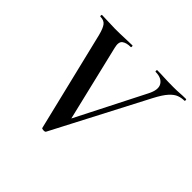

<svg xmlns="http://www.w3.org/2000/svg" viewBox="-151 -801 981 981"><g transform="rotate(45 339.5 -310.5)"><path d="M261 -1 130 -542Q120 -581 107.5 -597Q95 -613 69 -613Q66 -613 66 -619Q66 -625 69 -625Q91 -625 116.5 -623.5Q142 -622 164 -622Q206 -622 235 -623.5Q264 -625 288 -625Q291 -625 291 -619Q291 -613 288 -613Q257 -613 240.5 -600.5Q224 -588 233 -552L338 -113L268 -15L519 -509Q545 -559 528 -586Q511 -613 468 -613Q465 -613 465 -619Q465 -625 468 -625Q495 -625 520.5 -623.5Q546 -622 587 -622Q614 -622 632 -623.5Q650 -625 675 -625Q679 -625 679 -619Q679 -613 675 -613Q656 -613 636.5 -606Q617 -599 596.5 -576.5Q576 -554 551 -506L288 -1Q285 4 273.5 3.5Q262 3 261 -1Z"/></g></svg>

Font: Cormorant Infant Light
Style: Bold Italic
Weight: 700
Italic angle: -10°
Version: Version 4.001